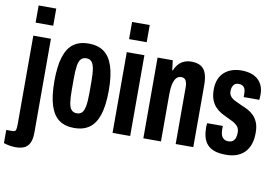

<svg xmlns="http://www.w3.org/2000/svg" viewBox="-113 -880 1787 1234"><g transform="rotate(10 780.5 -262.5)"><path d="M44 -612V-724H159V-612ZM56 199Q47 199 31.5 197.5Q16 196 1 192.5Q-14 189 -22 186V100H18Q36 100 40 89.5Q44 79 44 51V-527H159V85Q159 129 146.5 154Q134 179 111 189Q88 199 56 199Z M405 12Q345 12 306 -16Q267 -44 247.5 -105Q228 -166 228 -263Q228 -361 247.5 -422Q267 -483 306 -511Q345 -539 405 -539Q464 -539 503.5 -511Q543 -483 563 -422Q583 -361 583 -263Q583 -166 563 -105Q543 -44 503.5 -16Q464 12 405 12ZM405 -84Q427 -84 439.5 -97.5Q452 -111 457.5 -142Q463 -173 463 -226V-301Q463 -354 457.5 -385Q452 -416 439.5 -429.5Q427 -443 405 -443Q384 -443 371 -429.5Q358 -416 353 -385Q348 -354 348 -301V-226Q348 -173 353 -142Q358 -111 371 -97.5Q384 -84 405 -84Z M654 -612V-724H769V-612ZM654 0V-527H769V0Z M855 0V-527H954L962 -463H966Q977 -490 993 -506.5Q1009 -523 1029.5 -531Q1050 -539 1075 -539Q1113 -539 1136.5 -524.5Q1160 -510 1170.5 -480Q1181 -450 1181 -404V0H1066V-370Q1066 -383 1064 -393.5Q1062 -404 1058 -412.5Q1054 -421 1046.5 -425.5Q1039 -430 1027 -430Q1008 -430 995.5 -416Q983 -402 976.5 -375Q970 -348 970 -307V0Z M1396 12Q1349 12 1319 1Q1289 -10 1271.5 -30.5Q1254 -51 1247 -79Q1240 -107 1240 -140Q1240 -145 1240.5 -152.5Q1241 -160 1242 -167H1345Q1344 -160 1344 -154.5Q1344 -149 1344 -143Q1344 -124 1349 -109Q1354 -94 1365.5 -85Q1377 -76 1395 -76Q1413 -76 1424 -83.5Q1435 -91 1440.5 -105.5Q1446 -120 1446 -141Q1446 -166 1433.5 -181Q1421 -196 1402 -206Q1383 -216 1361 -226Q1341 -235 1321 -246.5Q1301 -258 1284 -276Q1267 -294 1256.5 -321Q1246 -348 1246 -388Q1246 -427 1258 -455.5Q1270 -484 1291.5 -502.5Q1313 -521 1341 -530Q1369 -539 1402 -539Q1435 -539 1462.5 -530.5Q1490 -522 1509 -505Q1528 -488 1538 -464Q1548 -440 1548 -408Q1548 -400 1547.5 -390.5Q1547 -381 1546 -373H1444V-396Q1444 -416 1438.5 -428Q1433 -440 1422.5 -445.5Q1412 -451 1399 -451Q1388 -451 1379.5 -447.5Q1371 -444 1365.5 -436.5Q1360 -429 1357 -419Q1354 -409 1354 -396Q1354 -375 1366 -361Q1378 -347 1397.5 -338Q1417 -329 1438 -319Q1459 -311 1481 -299.5Q1503 -288 1520.5 -270.5Q1538 -253 1549 -226.5Q1560 -200 1560 -160Q1560 -115 1548 -82.5Q1536 -50 1514 -29Q1492 -8 1462.5 2Q1433 12 1396 12Z"/></g></svg>

Font: Archivo ExtraCondensed
Style: Bold
Weight: 700
Width: 2
Designer: Hector Gatti
Foundry: Omnibus-Type
Version: Version 2.001